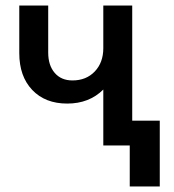

<svg xmlns="http://www.w3.org/2000/svg" viewBox="-20 -528 630 697"><path d="M355 0V-203Q304 -152 224 -152Q144 -152 97 -201.5Q50 -251 50 -335V-508H155V-337Q155 -291 178.5 -263.5Q202 -236 243 -236Q293 -236 324 -268.5Q355 -301 355 -353V-508H460V-90H560V149H451V0Z"/></svg>

Font: LT Superior Semi-bold
Style: Regular
Weight: 600
Designer: Daniel Lyons
Foundry: LyonsType
Version: Version 1.0